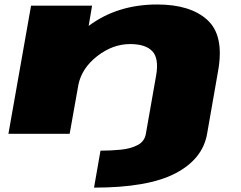

<svg xmlns="http://www.w3.org/2000/svg" viewBox="-20 -612 1100 878"><path d="M410 246 439.5 77Q486.5 77 532 72.5Q577.5 68 609.2 51.5Q641 35 647 0L694 -267Q707.5 -344.5 676.8 -377.5Q646 -410.5 575 -410.5Q495 -410.5 423.5 -354.5Q355 -300.5 339 -227L298.5 0H18.5L122 -586H401L385.5 -493.5Q516.5 -591.5 699 -591.5Q850.5 -591.5 928.2 -520.8Q1006 -450 977.5 -288.5L927 0Q907 115.5 782 180.8Q657 246 410 246Z"/></svg>

Font: Anybody UltraExpanded Black
Style: Italic
Weight: 900
Width: 9
Italic angle: -10°
Designer: Tyler Finck
Foundry: Etcetera Type Company
Version: Version 1.010; ttfautohint (v1.8.3) -l 8 -r 50 -G 200 -x 14 